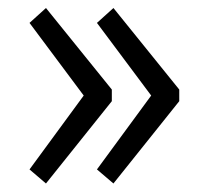

<svg xmlns="http://www.w3.org/2000/svg" viewBox="-20 -500 496 467"><path d="M91.8 -53.7 51.8 -87.9 183.6 -267.6 51.8 -444.3 91.8 -480.5 252 -282.2V-253.9ZM255.9 -53.7 215.8 -87.9 347.7 -267.6 215.8 -444.3 255.9 -480.5 416 -282.2V-253.9Z"/></svg>

Font: Reddit Sans
Style: Regular
Weight: 400
Designer: Stephen Hutchings
Foundry: Reddit
Version: Version 1.014